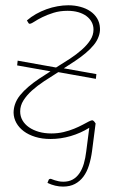

<svg xmlns="http://www.w3.org/2000/svg" viewBox="-20 -521 459 728"><path d="M239 -501Q263 -501 284.5 -495.2Q306 -489.5 322.2 -478.5Q338.5 -467.5 348.2 -451.5Q358 -435.5 359 -414.5Q359.5 -406 358.2 -398.5Q357 -391 354.5 -384Q348.5 -366 335.2 -350Q322 -334 304 -319Q286 -304 265 -290Q244 -276 222 -262L345.5 -240L343.5 -222L201 -247.5Q173.5 -230.5 147.5 -213.2Q121.5 -196 101.2 -177.8Q81 -159.5 68.8 -140Q56.5 -120.5 56.5 -98.5Q56.5 -80 65.2 -64.8Q74 -49.5 89.8 -38.5Q105.5 -27.5 127.2 -21.2Q149 -15 174.5 -15Q199 -15 221 -20.2Q243 -25.5 261.2 -33Q279.5 -40.5 293.8 -48.2Q308 -56 317 -60.5Q326.5 -65 330 -65Q334 -64 337 -60.5Q340 -57 342.5 -53L329 52Q325 81.5 317.2 106.2Q309.5 131 296.2 148.8Q283 166.5 264 176.5Q245 186.5 219 186.5Q189.5 186.5 160 172.5L163.5 163.5Q165 159 167.2 158Q169.5 157 171.5 157Q173.5 157 177.5 158.8Q181.5 160.5 187.8 162.5Q194 164.5 202 166.2Q210 168 220 168Q240.5 168 255.5 159.8Q270.5 151.5 281 136.2Q291.5 121 297.8 99.8Q304 78.5 307 53L318.5 -36.5Q285.5 -16 247.8 -5Q210 6 172 6Q139.5 6 113.8 -2Q88 -10 70 -23.5Q52 -37 42 -55Q32 -73 31.5 -93.5Q31.5 -101.5 32.8 -109.2Q34 -117 36.5 -124.5Q42.5 -143 56 -159.8Q69.5 -176.5 87.8 -192Q106 -207.5 127.5 -222Q149 -236.5 171.5 -250.5L45 -273L47 -291L192.5 -265Q219.5 -281.5 245 -298.2Q270.5 -315 290.5 -332.8Q310.5 -350.5 322.5 -369.2Q334.5 -388 334.5 -409Q334.5 -424.5 327.5 -437.5Q320.5 -450.5 307.8 -460Q295 -469.5 276.8 -474.8Q258.5 -480 236 -480Q207 -480 183 -472.5Q159 -465 140.8 -456Q122.5 -447 110.8 -439.2Q99 -431.5 94.5 -431Q93 -430.5 90.8 -431.2Q88.5 -432 87.5 -434.5L82 -443.5Q97.5 -457 116.5 -467.8Q135.5 -478.5 156.2 -486Q177 -493.5 198 -497.2Q219 -501 239 -501Z"/></svg>

Font: Lato ExtraLight
Style: Italic
Weight: 275
Italic angle: -7°
Designer: Lukasz Dziedzic with Adam Twardoch and Botio Nikoltchev
Foundry: tyPoland Lukasz Dziedzic
Version: Version 2.015; 2015-08-06; http://www.latofonts.com/